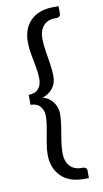

<svg xmlns="http://www.w3.org/2000/svg" viewBox="-100 -813 537 1003"><g transform="rotate(-10 168.5 -311.0)"><path d="M261 145Q182 145 139 101.5Q96 58 96 -14Q96 -43 102.5 -78.5Q109 -114 115.5 -149.5Q122 -185 122 -213Q122 -244 104.5 -264.5Q87 -285 53 -285V-338Q87 -338 104.5 -358Q122 -378 122 -410Q122 -439 115.5 -474Q109 -509 102.5 -544.5Q96 -580 96 -609Q96 -682 139 -724.5Q182 -767 261 -767H287V-727Q287 -717 280 -712.5Q273 -708 267 -708H257Q219 -708 196.5 -683Q174 -658 174 -615Q174 -584 180 -547.5Q186 -511 191.5 -475.5Q197 -440 197 -411Q197 -374 176.5 -348Q156 -322 122 -311Q155 -303 176 -275Q197 -247 197 -212Q197 -183 191.5 -147.5Q186 -112 180 -76Q174 -40 174 -8Q174 36 196.5 61Q219 86 257 86H267Q273 86 280 90.5Q287 95 287 105V145Z"/></g></svg>

Font: Aleo
Style: Regular
Weight: 400
Designer: Alessio Laiso
Foundry: Alessio Laiso
Version: Version 2.001; ttfautohint (v1.8.4.7-5d5b);gftools[0.9.29]